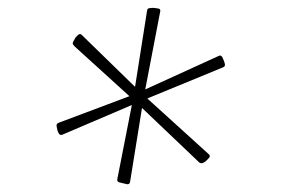

<svg xmlns="http://www.w3.org/2000/svg" viewBox="-20 -813 726 496"><path d="M360 -786Q361 -792 367 -792Q373 -793 378.5 -792.5Q384 -792 389 -791Q395 -790 394 -784L351 -560L316 -343Q315 -337 309 -337Q303 -338 298 -339.5Q293 -341 288 -342Q282 -344 283 -350L325 -564ZM141 -465Q135 -463 132 -468Q129 -473 128 -478Q127 -483 126 -488Q126 -494 132 -496L329 -570L546 -669Q550 -671 554 -666Q556 -662 558 -657Q560 -652 561 -647Q562 -641 556 -639L347 -553ZM174 -692Q170 -696 168.5 -698.5Q167 -701 169 -705Q171 -709 175 -716Q177 -718 179 -720Q181 -722 182 -723Q187 -727 191 -723L348 -570L520 -414Q524 -410 520 -405Q516 -401 512.5 -397.5Q509 -394 504 -392Q498 -390 494 -394L327 -553Z"/></svg>

Font: Hahmlet Thin
Style: Regular
Weight: 250
Version: Version 1.002